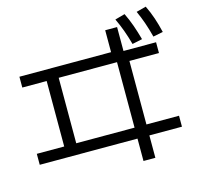

<svg xmlns="http://www.w3.org/2000/svg" viewBox="-129 -993 1259 1218"><g transform="rotate(-15 500.0 -384.0)"><path d="M665 87V-60H23V-132H203V-562H43V-633H645V-777H723V-620H937V-549H743V-132H957V-60H743V87ZM282 -132H665V-562H282ZM790 -648Q776 -699 760.5 -741.5Q745 -784 725 -826L790 -844Q811 -801 826.5 -757Q842 -713 856 -662ZM930 -659Q917 -710 902 -753Q887 -796 868 -838L932 -855Q953 -812 968 -767.5Q983 -723 995 -672Z"/></g></svg>

Font: M PLUS 1
Style: Regular
Weight: 400
Designer: Coji Morishita
Foundry: UNDERFOREST DESIGN
Version: Version 1.001